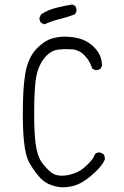

<svg xmlns="http://www.w3.org/2000/svg" viewBox="-20 -834 540 834"><path d="M312.5 -787.1Q312.5 -799.3 306.6 -808.1L293.9 -814.5Q257.3 -808.6 222.9 -799.8Q188.5 -791 158.7 -772L151.9 -758.3Q151.4 -756.8 151.4 -753.4Q151.4 -750 152.8 -745.1Q154.3 -740.2 157.7 -735.8Q165 -730.5 173.8 -728.5Q206.5 -743.7 242.7 -752Q275.9 -760.3 305.7 -772L312 -784.7Q312.5 -786.1 312.5 -787.1ZM262.7 -674.8Q234.4 -674.8 206.5 -667Q174.3 -657.7 141.8 -625.5Q109.4 -593.3 95.5 -540.3Q81.5 -487.3 79.6 -383.3Q79.1 -360.4 79.1 -338.9Q79.1 -265.1 84.5 -217.3Q90.8 -157.2 106.9 -128.2Q123 -99.1 145.5 -71.8Q166.5 -45.9 190.4 -35.2Q214.4 -24.4 241.2 -21Q246.1 -20.5 251 -20.5Q286.1 -20.5 314.5 -31.7Q352.1 -46.4 395.5 -88.4Q425.3 -117.2 435.1 -140.6Q435.5 -142.1 435.5 -143.6Q435.5 -155.8 429.7 -164.6L415.5 -171.4Q414.1 -171.9 411.9 -171.9Q409.7 -171.9 406.2 -171.4Q399.9 -170.4 394 -166.5L384.8 -147.9Q372.1 -128.9 344.7 -105.2Q317.4 -81.5 273.9 -73.2Q259.8 -70.8 248 -70.8Q220.7 -70.8 203.1 -84.5Q181.6 -101.1 162.1 -127.9Q141.6 -156.2 134.3 -212.4Q128.4 -259.3 128.4 -342.8Q128.4 -464.8 139.6 -510.7Q151.9 -562 182.6 -592.8Q205.6 -615.7 234.4 -618.7Q252.4 -620.6 267.1 -620.6Q281.7 -620.6 294.9 -619.6Q308.1 -618.7 321.3 -612.3Q336.9 -605 349.6 -590.8Q370.6 -568.4 380.9 -535.6L393.1 -529.8Q394.5 -529.3 397.9 -529.3Q401.4 -529.3 406.5 -530.8Q411.6 -532.2 416.5 -535.2L423.3 -548.8Q422.4 -584.5 404.3 -610.4Q396.5 -622.1 384.3 -633.3Q361.3 -654.3 335.2 -663.3Q309.1 -672.4 274.4 -674.3Q268.6 -674.8 262.7 -674.8Z"/></svg>

Font: NaikaiFont
Style: ExtraLight
Weight: 200
Version: Version 1.89